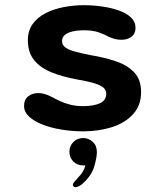

<svg xmlns="http://www.w3.org/2000/svg" viewBox="-20 -508 659 758"><path d="M309 10.5Q265.5 10.5 223.8 3.8Q182 -3 148.5 -16Q115 -29 95 -47.5Q75 -66 75 -89.5Q75 -114.5 91 -127.5Q107 -140.5 132 -140.5Q143.5 -140.5 156.5 -136.8Q169.5 -133 185 -125Q200.5 -116.5 218.5 -108.2Q236.5 -100 258.5 -94.5Q280.5 -89 308 -89Q350 -89 374.8 -100.5Q399.5 -112 399.5 -138.5Q399.5 -154.5 385.2 -164.5Q371 -174.5 345 -181.5Q319 -188.5 283.5 -194.5Q226 -205 182.5 -222.8Q139 -240.5 114.5 -271Q90 -301.5 90 -348.5Q90 -387 109.2 -413.5Q128.5 -440 160.5 -456.2Q192.5 -472.5 231.8 -480Q271 -487.5 310.5 -487.5Q348 -487.5 384.2 -482.2Q420.5 -477 450.2 -466.2Q480 -455.5 497.5 -438.8Q515 -422 515 -398Q515 -375 499.2 -363Q483.5 -351 459.5 -351Q446 -351 434 -354Q422 -357 409 -363Q394 -371.5 370.5 -380Q347 -388.5 312 -388.5Q297.5 -388.5 282.2 -386.8Q267 -385 254 -380.2Q241 -375.5 233 -367Q225 -358.5 225 -345Q225 -329.5 239.5 -319.8Q254 -310 279 -303.5Q304 -297 336.5 -290.5Q394.5 -281 439.8 -265.2Q485 -249.5 511 -221Q537 -192.5 537 -144.5Q537 -91.5 505.2 -57Q473.5 -22.5 421.8 -6Q370 10.5 309 10.5ZM308 37Q330 37 346.2 52Q362.5 67 362.5 92Q362.5 112.5 352.5 147.8Q342.5 183 310.5 213Q301 222.5 292.5 226.8Q284 231 278 231Q273 231 270.2 227.8Q267.5 224.5 267.5 222Q267.5 217 273.8 209.2Q280 201.5 290.5 190.5Q301 180.5 307.5 168.8Q314 157 317 145Q315 145 312.5 145Q310 145 308 145Q285 145 269.5 129.5Q254 114 254 91Q254 68.5 269.5 52.8Q285 37 308 37Z"/></svg>

Font: Sono Monospace SemiBold
Style: Regular
Weight: 600
Designer: Tyler Finck
Foundry: Tyler Finck
Version: Version 2.112